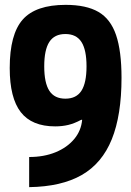

<svg xmlns="http://www.w3.org/2000/svg" viewBox="-20 -760 540 790"><path d="M250 -740Q335 -740 385 -711Q435 -682 457.5 -616Q480 -550 480 -440Q480 -286 440 -187Q400 -88 316.5 -40Q233 8 100 10V-114Q161 -114 208.5 -133.5Q256 -153 285 -187.5Q314 -222 318 -267H314Q286 -252 261 -246Q236 -240 207 -240Q111 -240 65.5 -298.5Q20 -357 20 -480Q20 -619 73.5 -679.5Q127 -740 250 -740ZM249 -620Q204 -620 183 -587.5Q162 -555 162 -487Q162 -419 183 -386.5Q204 -354 249 -354Q294 -354 315 -386.5Q336 -419 336 -487Q336 -555 315 -587.5Q294 -620 249 -620Z"/></svg>

Font: M PLUS 1 Code
Style: Regular
Weight: 400
Designer: Coji Morishita
Foundry: UNDERFOREST DESIGN
Version: Version 1.005